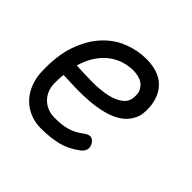

<svg xmlns="http://www.w3.org/2000/svg" viewBox="-142 -717 884 884"><g transform="rotate(45 300.0 -275.0)"><path d="M438 -110Q450 -92 446.5 -75.5Q443 -59 425 -46Q381 -13 334 -1.5Q287 10 225 10Q187 10 154.5 -3.5Q122 -17 98 -41.5Q74 -66 60 -100Q46 -134 44 -175Q40 -279 65.5 -351.5Q91 -424 134 -470.5Q177 -517 232 -538.5Q287 -560 343 -560Q420 -560 462.5 -522Q505 -484 511 -414Q515 -367 498.5 -334.5Q482 -302 452 -282Q422 -262 381.5 -251.5Q341 -241 297 -237.5Q253 -234 208.5 -235Q164 -236 126 -238Q124 -225 123.5 -210Q123 -195 123 -178Q124 -153 133 -133Q142 -113 157.5 -98.5Q173 -84 193 -76.5Q213 -69 235 -69Q260 -69 279 -71Q298 -73 315.5 -78Q333 -83 348.5 -91Q364 -99 380 -111Q400 -126 413.5 -125.5Q427 -125 438 -110ZM138 -312Q187 -309 239.5 -308.5Q292 -308 335.5 -317Q379 -326 405.5 -348.5Q432 -371 428 -414Q427 -430 419 -443Q411 -456 399.5 -464Q388 -472 372 -476Q356 -480 337 -480Q310 -480 280.5 -471.5Q251 -463 223.5 -443Q196 -423 174 -391Q152 -359 138 -312Z"/></g></svg>

Font: Maple Mono Light
Style: Italic
Weight: 300
Italic angle: -10°
Monospace: yes
Designer: subframe7536
Version: Version 7.000